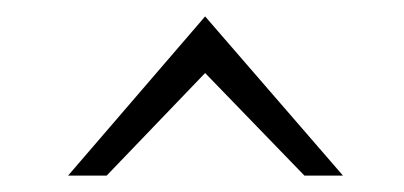

<svg xmlns="http://www.w3.org/2000/svg" viewBox="-20 -761 492 234"><path d="M63 -547H110L230 -672L351 -547H398L230 -741Z"/></svg>

Font: Charger Sport
Style: ExLitExt
Weight: 200
Designer: Jasper
Foundry: Cannot Into Space Fonts
Version: Version 1.1